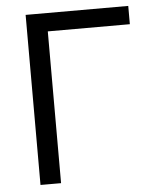

<svg xmlns="http://www.w3.org/2000/svg" viewBox="-52 -772 680 818"><g transform="rotate(-5 287.5 -363.5)"><path d="M527 -649.1H176.1V0H88.1V-727.3H527Z"/></g></svg>

Font: Fast_Sans-Dotted
Style: Regular
Weight: 400
Version: Version 3.018